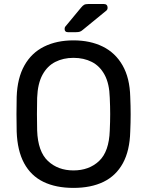

<svg xmlns="http://www.w3.org/2000/svg" viewBox="-20 -907 717 937"><path d="M338.5 10Q252.7 10 191.8 -19.6Q130.9 -49.2 97.7 -110.5Q64.6 -171.8 61.4 -264.9Q60.4 -309.1 60.4 -349.4Q60.4 -389.7 61.4 -434.4Q64.6 -526.4 99.3 -587.8Q133.9 -649.3 195.3 -679.6Q256.7 -710 338.5 -710Q420.2 -710 481.7 -679.6Q543.1 -649.3 578.2 -587.8Q613.4 -526.4 615.6 -434.4Q617.6 -389.7 617.6 -349.4Q617.6 -309.1 615.6 -264.9Q613.2 -171.8 579.7 -110.5Q546.1 -49.2 485.2 -19.6Q424.3 10 338.5 10ZM338.5 -75.3Q414.6 -75.3 463.4 -121.2Q512.3 -167.1 515.7 -270.1Q517.7 -314.7 517.7 -350.2Q517.7 -385.7 515.7 -429.9Q513.9 -498.6 490.6 -541.8Q467.3 -584.9 428.1 -604.8Q388.9 -624.7 338.5 -624.7Q289.1 -624.7 249.8 -604.8Q210.6 -584.9 187.2 -541.8Q163.9 -498.6 161.3 -429.9Q160.3 -385.7 160.3 -350.2Q160.3 -314.7 161.3 -270.1Q164.9 -167.1 214.1 -121.2Q263.2 -75.3 338.5 -75.3ZM311.3 -750Q295.3 -750 295.3 -766Q295.3 -774 300.3 -779L375.1 -869.3Q383.7 -879.9 390.8 -883.7Q397.9 -887.5 412.1 -887.5H486.2Q505.2 -887.5 505.2 -868.3Q505.2 -861.3 500.2 -856.3L384.1 -761.3Q376.1 -754.3 369.2 -752.2Q362.2 -750 351.1 -750Z"/></svg>

Font: Rubik Light
Style: Regular
Weight: 300
Designer: Hubert and Fischer
Foundry: Hubert and Fischer
Version: Version 2.300;gftools[0.9.30]